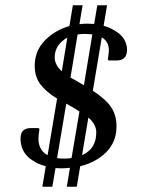

<svg xmlns="http://www.w3.org/2000/svg" viewBox="-20 -630 558 730"><path d="M141 80 154 2Q131 -4 113.5 -14Q96 -24 86 -34Q71 -49 64.5 -66.5Q58 -84 58 -102Q58 -125 68.5 -134Q79 -143 97 -143H126L130 -140L127 -117Q121 -61 161 -40L197 -255Q155 -281 133.5 -309.5Q112 -338 112 -380Q112 -436 150 -475.5Q188 -515 244 -531L257 -610H294L282 -538Q296 -540 311 -540Q325 -540 338 -539L350 -610H387L374 -532Q392 -527 406 -519.5Q420 -512 432 -503Q448 -490 455.5 -473.5Q463 -457 463 -441Q463 -400 423 -400H393L390 -404L393 -426Q399 -469 367 -488L333 -285Q382 -253 402.5 -222.5Q423 -192 423 -150Q423 -91 384.5 -52Q346 -13 285 2L272 80H234L246 8Q230 10 213 10Q202 10 191 9L179 80ZM292 -310Q296 -308 299 -306L331 -499Q318 -501 303 -501Q289 -501 275 -499L248 -335Q258 -330 269 -323.5Q280 -317 292 -310ZM188 -412Q188 -383 215 -359L236 -487Q214 -475 201 -456Q188 -437 188 -412ZM221 -27Q238 -27 252 -29L282 -206Q272 -213 259 -220.5Q246 -228 232 -236L197 -29Q208 -27 221 -27ZM346 -126Q346 -158 316 -183L292 -40Q346 -64 346 -126Z"/></svg>

Font: Spectral SC Medium
Style: Italic
Weight: 500
Italic angle: -10°
Designer: Jean-Baptiste Levee
Foundry: Production Type
Version: Version 2.001